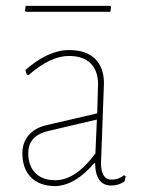

<svg xmlns="http://www.w3.org/2000/svg" viewBox="-20 -627 482 652"><path d="M354 -607 357 -604 355 -587H68L65 -590L67 -607ZM215 -457Q272 -457 302.5 -427.5Q333 -398 333 -344Q333 -332 328 -209Q323 -86 323 -73Q323 -17 359 -17Q383 -17 401 -32L407 -29L403 -11Q383 3 358 3Q304 3 303 -73H300Q236 2 169 5Q115 5 85.5 -24.5Q56 -54 56 -107Q56 -143 77.5 -168Q99 -193 138 -202L310 -242L313 -340Q313 -387 287.5 -412Q262 -437 214 -437Q151 -437 77 -372L71 -374L66 -389Q143 -457 215 -457ZM309 -221 143 -182Q76 -166 76 -107Q76 -64 100 -39.5Q124 -15 168 -15Q237 -15 304 -106Z"/></svg>

Font: Alegreya Sans Thin
Style: Regular
Weight: 100
Designer: Juan Pablo del Peral
Foundry: Huerta Tipografica
Version: Version 2.007